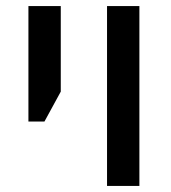

<svg xmlns="http://www.w3.org/2000/svg" viewBox="-20 -615 565 635"><path d="M334 0V-595H441V0ZM74 -213V-595H181V-312L127 -213Z"/></svg>

Font: Noto Sans Hebrew Medium
Style: Regular
Weight: 500
Designer: Monotype Design Team
Foundry: Monotype Imaging Inc.
Version: Version 2.003